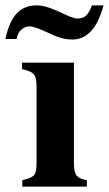

<svg xmlns="http://www.w3.org/2000/svg" viewBox="-67 -694 405 714"><path d="M275 -674H318Q284 -547 202 -547Q170 -547 137 -561L108 -574Q60 -596 44 -596Q25 -596 11.5 -583Q-2 -570 -5 -549H-47Q-33 -614 -5 -644Q23 -674 69 -674Q100 -674 142 -655L182 -637Q209 -625 221 -625Q241 -625 253 -636Q265 -647 275 -674ZM256 0H16V-24Q51 -32 60 -43Q69 -54 69 -88V-373Q69 -406 58.5 -418Q48 -430 15 -437V-461H208V-85Q208 -53 218.5 -40.5Q229 -28 256 -24Z"/></svg>

Font: STIX
Style: Bold
Weight: 700
Designer: MicroPress Inc., with final additions and corrections provided by Coen Hoffman, Elsevier (retired)
Version: Version 1.1.1